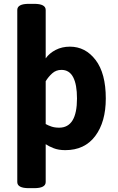

<svg xmlns="http://www.w3.org/2000/svg" viewBox="-20 -774 613 1000"><path d="M130 206Q70 206 70 174V-722Q70 -754 130 -754H158Q218 -754 218 -722V-470Q237 -497 270 -514Q303 -531 344 -531Q425 -531 478 -461.5Q531 -392 531 -261Q531 -139 476 -65.5Q421 8 320 8Q285 8 259.5 -2Q234 -12 218 -23V174Q218 206 158 206ZM288 -109Q381 -109 381 -261Q381 -334 361 -372Q341 -410 300 -410Q272 -410 252 -392Q232 -374 218 -351V-128Q230 -121 247.5 -115Q265 -109 288 -109Z"/></svg>

Font: Asap
Style: Bold
Weight: 700
Designer: Pablo Cosgaya
Foundry: Omnibus-Type
Version: Version 3.001; ttfautohint (v1.8.3)